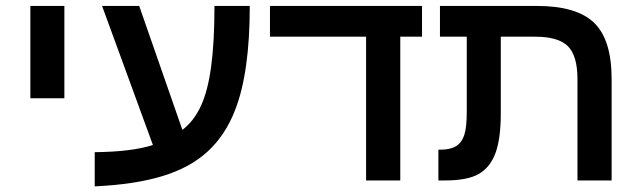

<svg xmlns="http://www.w3.org/2000/svg" viewBox="-20 -624 2215 664"><path d="M202.6 -603.5V-284.2H85V-603.5Z M307.6 -97.7Q437 -99.1 508.8 -122.6L333 -603.5H461.4L610.8 -174.8Q650.9 -205.6 675 -258.1Q699.2 -310.5 710.4 -395Q721.7 -479.5 721.7 -603.5H843.8Q843.8 -372.6 793 -243.2Q759.3 -156.2 698.2 -100.1Q637.2 -43.9 541.5 -14.9Q445.8 14.2 307.6 20.5Z M1364.3 -497.1V0H1246.1V-497.1H913.6V-603.5H1439.5V-497.1Z M1693.8 -95.2Q1675.3 -45.4 1636.2 -22.7Q1597.2 0 1520 0H1496.1V-106.4H1504.4Q1538.1 -106.4 1558.1 -119.1Q1577.6 -131.8 1585.9 -158Q1594.2 -184.1 1594.2 -237.3V-497.1H1501.5V-603.5H1835.9Q1974.6 -603.5 2034.9 -544.9Q2095.2 -486.3 2095.2 -350.6V0H1977.1V-349.6Q1977.1 -431.6 1943.8 -464.4Q1910.6 -497.1 1830.6 -497.1H1711.9V-231.9Q1711.9 -145.5 1693.8 -95.2Z"/></svg>

Font: Arimo SemiBold
Style: Regular
Weight: 600
Designer: Steve Matteson
Foundry: Monotype Imaging Inc.
Version: Version 1.33